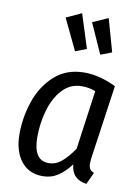

<svg xmlns="http://www.w3.org/2000/svg" viewBox="-92 -892 704 966"><g transform="rotate(10 259.5 -409.0)"><path d="M474 -497 420 -119Q418 -99 418 -92Q418 -76 424 -65.5Q430 -55 446 -49L418 12Q381 7 360.5 -13.5Q340 -34 336 -73Q305 -32 271 -10Q237 12 194 12Q123 12 83 -39.5Q43 -91 43 -178Q43 -262 71 -345Q99 -428 160 -483Q221 -538 312 -538Q390 -538 474 -497ZM134 -178Q134 -58 212 -58Q248 -58 277 -82Q306 -106 339 -153L381 -455Q349 -468 312 -468Q252 -468 212 -424.5Q172 -381 153 -314Q134 -247 134 -178ZM303 -657 246 -635 170 -794 248 -830ZM431 -662 374 -640 305 -794 384 -829Z"/></g></svg>

Font: Fira Sans Condensed
Style: Italic
Weight: 400
Width: 3
Italic angle: -8°
Designer: bBox Type GmbH & Carrois Corporate GbR & Edenspiekermann AG
Foundry: bBox Type GmbH & Carrois Corporate GbR & Edenspiekermann AG
Version: Version 4.301